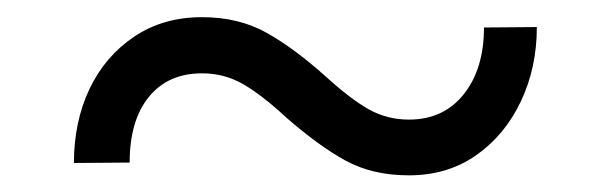

<svg xmlns="http://www.w3.org/2000/svg" viewBox="-20 -409 723 227"><path d="M552.2 -376.5 614.7 -377Q614.7 -329.1 595.9 -289.3Q577.1 -249.5 543.2 -225.6Q509.3 -201.7 463.4 -201.7Q420.4 -201.7 388.4 -219.2Q356.4 -236.8 317.9 -270.5Q290 -296.4 267.8 -309.3Q245.6 -322.3 218.8 -322.3Q178.7 -322.3 156 -294.4Q133.3 -266.6 133.3 -216.8L67.4 -216.3Q67.4 -265.1 85.9 -304Q104.5 -342.8 138.7 -365.7Q172.9 -388.7 218.8 -388.7Q262.2 -388.7 294.9 -370.4Q327.6 -352.1 364.3 -319.3Q393.6 -292.5 415.5 -280Q437.5 -267.6 463.4 -267.6Q504.4 -267.6 528.3 -297.6Q552.2 -327.6 552.2 -376.5Z"/></svg>

Font: Vazirmatn UI Light
Style: Regular
Weight: 300
Designer: Saber Rastikerdar
Foundry: Saber Rastikerdar
Version: Version 33.003